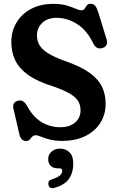

<svg xmlns="http://www.w3.org/2000/svg" viewBox="-20 -733 622 1018"><path d="M309.5 14Q270.5 14 242.8 6.5Q215 -1 197 -8.5Q179 -16 170 -16Q157.5 -16 150.8 -8.2Q144 -0.5 137.2 7Q130.5 14.5 118.5 14.5Q90 14.5 82 -23.5L51 -158Q44 -190.5 74.5 -199Q103 -207 122.5 -173.5Q153.5 -114.5 198.8 -86.5Q244 -58.5 300.5 -58.5Q349 -58.5 378 -83.2Q407 -108 407 -147.5Q407.5 -173 396 -194.2Q384.5 -215.5 352.8 -235Q321 -254.5 260 -275.5Q177 -301.5 129 -336Q81 -370.5 60.5 -413.8Q40 -457 40 -509Q40 -568 67.8 -614Q95.5 -660 145.5 -686.2Q195.5 -712.5 263 -712.5Q304.5 -712.5 333.2 -704Q362 -695.5 380.8 -687Q399.5 -678.5 412.5 -678.5Q423.5 -678.5 428.8 -687.2Q434 -696 440.5 -704.5Q447 -713 460.5 -713Q475.5 -713 484.5 -702.5Q493.5 -692 502 -665L544.5 -526.5Q556.5 -487.5 521.5 -478Q491.5 -469.5 475 -502Q441 -572.5 389 -605.5Q337 -638.5 279 -638.5Q232 -638.5 204 -611.8Q176 -585 176 -545Q176 -517 188.8 -494.5Q201.5 -472 234 -451.2Q266.5 -430.5 325 -409.5Q407.5 -381 454.5 -347.2Q501.5 -313.5 521 -272.5Q540.5 -231.5 540 -181.5Q540 -126.5 512.5 -82.2Q485 -38 433.2 -12Q381.5 14 309.5 14ZM286.5 159.5Q261.5 159.5 248.5 146Q235.5 132.5 235.5 110.5Q235.5 86 253.8 70.5Q272 55 298 55Q328.5 55 348.5 74.5Q368.5 94 368.5 134Q368.5 182 345.8 214.8Q323 247.5 270.5 262.5Q242.5 271 237 247Q232 224.5 257.5 217Q288.5 207 299.2 196Q310 185 310 172.5Q310 159.5 295.5 159.5Z"/></svg>

Font: Fraunces 72pt S100 SemiBold
Style: Regular
Weight: 600
Version: Version 1.000; ttfautohint (v1.8.3)